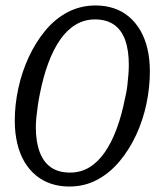

<svg xmlns="http://www.w3.org/2000/svg" viewBox="-20 -671 600 702"><path d="M233 11Q197 11 166 0.5Q135 -10 110.5 -30.5Q86 -51 69 -80Q52 -109 43 -147Q34 -185 34 -230Q34 -288 47 -348Q60 -408 85 -462Q110 -516 145.5 -559Q181 -602 227.5 -626.5Q274 -651 330 -651Q366 -651 397 -640.5Q428 -630 452 -609.5Q476 -589 493 -560Q510 -531 519 -493Q528 -455 528 -410Q528 -352 515.5 -292Q503 -232 478 -178Q453 -124 417 -81Q381 -38 335 -13.5Q289 11 233 11ZM236 -40Q275 -40 306.5 -59Q338 -78 363 -114Q388 -150 406.5 -200Q425 -250 437 -311Q443 -335 445.5 -357Q448 -379 449.5 -398.5Q451 -418 451 -434Q451 -488 437.5 -525Q424 -562 396.5 -581Q369 -600 327 -600Q289 -600 257 -581Q225 -562 200 -526Q175 -490 156.5 -440Q138 -390 126 -329Q121 -305 118 -283Q115 -261 113 -242Q111 -223 111 -206Q111 -153 125 -115.5Q139 -78 166.5 -59Q194 -40 236 -40Z"/></svg>

Font: Roboto Serif 20pt Light
Style: Italic
Weight: 300
Italic angle: -10°
Version: Version 1.007